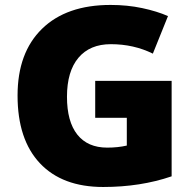

<svg xmlns="http://www.w3.org/2000/svg" viewBox="-20 -744 780 774"><path d="M363.8 -418H671.9V-33.2Q546.4 9.8 396 9.8Q231 9.8 140.9 -85.9Q50.8 -181.6 50.8 -358.9Q50.8 -531.7 149.4 -627.9Q248 -724.1 425.8 -724.1Q493.2 -724.1 553 -711.4Q612.8 -698.7 657.2 -679.2L596.2 -527.8Q519 -565.9 426.8 -565.9Q342.3 -565.9 296.1 -511Q250 -456.1 250 -354Q250 -253.9 291.7 -201.4Q333.5 -148.9 412.1 -148.9Q455.1 -148.9 491.2 -157.2V-269H363.8Z"/></svg>

Font: TypoPRO Open Sans
Style: Regular
Weight: 800
Foundry: Ascender Corporation
Version: Version 1.10